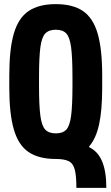

<svg xmlns="http://www.w3.org/2000/svg" viewBox="-20 -760 540 930"><path d="M350 150Q350 91 342 61Q334 31 312.5 20.5Q291 10 250 10Q168 10 118.5 -23.5Q69 -57 47 -133Q25 -209 25 -335V-395Q25 -522 47 -597.5Q69 -673 118.5 -706.5Q168 -740 250 -740Q333 -740 382 -706.5Q431 -673 453 -597.5Q475 -522 475 -395V-335Q475 -226 460 -157.5Q445 -89 412 -51V-47Q454 -27 474.5 21.5Q495 70 495 150ZM250 -114Q284 -114 301 -132Q318 -150 324.5 -199.5Q331 -249 331 -345V-385Q331 -481 324.5 -530.5Q318 -580 301 -598Q284 -616 250 -616Q217 -616 199.5 -598Q182 -580 175.5 -530.5Q169 -481 169 -385V-345Q169 -249 175.5 -199.5Q182 -150 199.5 -132Q217 -114 250 -114Z"/></svg>

Font: M PLUS 1 Code
Style: Bold
Weight: 700
Designer: Coji Morishita
Foundry: UNDERFOREST DESIGN
Version: Version 1.002